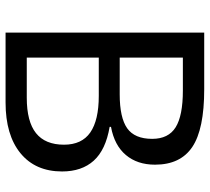

<svg xmlns="http://www.w3.org/2000/svg" viewBox="-52 -702 754 690"><g transform="rotate(90 325.0 -357.0)"><path d="M187 -335V-76.2H331.1Q417 -76.2 458.5 -109.4Q500 -142.6 500 -210Q500 -273.9 456.1 -304.4Q412.1 -335 324.2 -335ZM187 -410.2H318.8Q402.8 -410.2 440.9 -437Q479 -463.9 479 -526.9Q479 -585.4 437.3 -611.3Q395.5 -637.2 305.2 -637.2H187ZM97.2 -713.9H300.8Q444.3 -713.9 508.1 -671.1Q571.8 -628.4 571.8 -537.1Q571.8 -473.6 537.1 -432.4Q502.4 -391.1 436 -378.9V-374Q518.6 -359.9 557.4 -316.9Q596.2 -273.9 596.2 -203.1Q596.2 -107.4 530.8 -53.7Q465.3 0 348.1 0H97.2Z"/></g></svg>

Font: NotoSans
Style: Regular
Weight: 400
Designer: Monotype Design team
Foundry: Monotype Imaging Inc.
Version: Version 1.04; ttfautohint (v1.4.1)